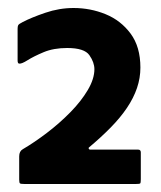

<svg xmlns="http://www.w3.org/2000/svg" viewBox="-20 -710 402 480"><path d="M42 -250Q32 -250 30 -251.5Q28 -253 28 -261V-319Q28 -332 37 -337Q66 -354 97.5 -378Q129 -402 156 -429.5Q183 -457 199.5 -485Q216 -513 216 -537Q216 -554 203.5 -572Q191 -590 148 -590Q114 -590 89 -579.5Q64 -569 49 -559.5Q34 -550 28 -551Q24 -551 24 -559V-638Q24 -644 25.5 -647Q27 -650 37 -655Q58 -666 93 -678Q128 -690 164 -690Q206 -690 244 -674.5Q282 -659 306.5 -626Q331 -593 331 -541Q331 -515 322.5 -490Q314 -465 297.5 -440.5Q281 -416 257 -391.5Q233 -367 202 -341Q201 -340 202 -338Q203 -336 205 -336H325Q332 -336 332 -329V-262Q332 -253 330.5 -251.5Q329 -250 319 -250Z"/></svg>

Font: Glory ExtraBold
Style: Regular
Weight: 800
Designer: Robert Leuschke
Foundry: Robert Leuschke
Version: Version 1.011